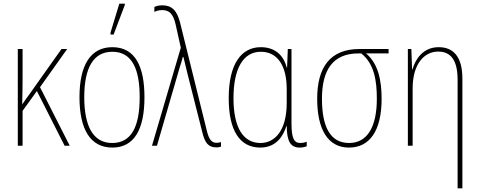

<svg xmlns="http://www.w3.org/2000/svg" viewBox="-20 -794 2613 1046"><path d="M346 -527H315L142 -283C126 -262 116 -247 101 -225C102 -273 103 -319 103 -363V-527H77V0H103V-190L181 -298L332 0H360L198 -319Z M582 -606H599L660 -767V-774H630L582 -616ZM767 -264C767 -428 719 -537 592 -537C474 -537 413 -440 413 -265C413 -88 473 10 592 10C710 10 767 -87 767 -264ZM439 -265C439 -423 488 -512 592 -512C702 -512 741 -413 741 -265C741 -102 695 -15 591 -15C487 -15 439 -107 439 -265Z M1159 9C1172 9 1177 7 1184 5V-20C1179 -18 1170 -16 1160 -16C1135 -16 1119 -30 1106 -85L961 -671C943 -742 912 -765 864 -765C843 -765 829 -760 821 -756V-729C832 -735 848 -739 863 -739C901 -739 923 -721 937 -660L965 -534L808 0H835L959 -427C966 -447 971 -465 976 -484H979C985 -462 984 -464 1000 -398L1080 -82C1095 -15 1115 9 1159 9Z M1398 10C1483 10 1523 -51 1540 -107H1542C1543 -23 1563 10 1613 10C1630 10 1643 6 1651 3V-22C1640 -17 1626 -15 1616 -15C1582 -15 1568 -40 1568 -124V-527H1548L1544 -426H1542C1523 -501 1470 -537 1401 -537C1296 -537 1226 -448 1226 -259C1226 -83 1286 10 1398 10ZM1399 -15C1306 -15 1252 -97 1252 -259C1252 -419 1304 -512 1401 -512C1492 -512 1542 -436 1542 -308V-233C1542 -85 1479 -15 1399 -15Z M1881 10C1993 10 2059 -80 2059 -256C2059 -354 2041 -448 1974 -503H2097V-527H1939C1777 -527 1708 -426 1708 -256C1708 -91 1765 10 1881 10ZM1882 -15C1778 -15 1734 -105 1734 -256C1734 -411 1792 -503 1933 -503H1948C2019 -447 2033 -354 2033 -256C2033 -101 1980 -15 1882 -15Z M2473 232H2499V-366C2499 -485 2450 -537 2370 -537C2285 -537 2243 -472 2227 -416H2225L2221 -527H2202V0H2228V-312C2228 -448 2293 -513 2367 -513C2434 -513 2473 -469 2473 -359Z"/></svg>

Font: Noto Sans Condensed Thin
Style: Regular
Weight: 100
Width: 3
Designer: Monotype Design Team
Foundry: Monotype Imaging Inc.
Version: Version 2.013